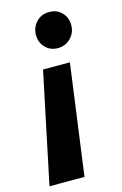

<svg xmlns="http://www.w3.org/2000/svg" viewBox="-137 -589 520 820"><g transform="rotate(-15 123.5 -179.5)"><path d="M-23.9 180.7 78.6 -308.1H197.3L130.9 180.7ZM244.1 -461.9Q244.6 -428.2 221.9 -404.3Q199.2 -380.4 165.5 -379.9Q131.8 -379.4 109.9 -401.6Q87.9 -423.8 87.4 -456.5Q86.9 -490.7 109.4 -514.6Q131.8 -538.6 166 -538.6Q199.7 -539.1 221.7 -517.1Q243.7 -495.1 244.1 -461.9Z"/></g></svg>

Font: Roboto Condensed ExtraBold
Style: Italic
Weight: 800
Italic angle: -12°
Designer: Christian Robertson
Foundry: Google
Version: Version 3.008; 2023